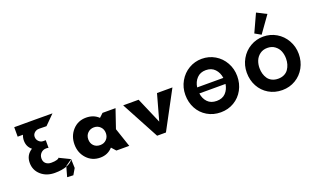

<svg xmlns="http://www.w3.org/2000/svg" viewBox="-107 -1696 4064 2454"><g transform="rotate(-20 1924.5 -469.0)"><path d="M442 -598 570 -726Q534 -727 338 -727H50V-598H122Q107 -563 107 -523Q107 -439 169 -391Q80 -337 80 -230Q80 -130 153.5 -65Q227 0 340 0Q437 0 503 -25L505 -32L594 -95L598 27L550 109L467 105L503 -25Q536 -37 558.5 -54.5Q581 -72 588 -84L594 -95L446 -167Q446 -164 443 -159Q440 -154 414 -146Q388 -138 341 -138Q296 -138 268 -162.5Q240 -187 240 -230Q240 -275 269 -304Q298 -333 341 -333Q349 -333 356.5 -332Q364 -331 368 -330L372 -328V-433H337Q304 -433 278.5 -458.5Q253 -484 253 -521Q253 -551 274 -572.5Q295 -594 326 -599H339V-600Z M953 -528Q1055 -528 1121 -464L1173 -513H1350L1263 -258L1350 0H1175L1123 -58H1121Q1055 15 953 15Q842 15 770 -63.5Q698 -142 698 -256Q698 -370 770 -449Q842 -528 953 -528ZM1006 -136Q1058 -136 1091.5 -170Q1125 -204 1125 -256Q1125 -309 1090.5 -343Q1056 -377 1006 -377Q955 -377 920.5 -343Q886 -309 886 -256Q886 -203 919 -169.5Q952 -136 1006 -136Z M1664 -513 1816 -160 1914 -513H2124L1849 0H1729L1454 -513Z M2777 -405Q2767 -478 2721.5 -526.5Q2676 -575 2599 -575Q2523 -575 2477 -526.5Q2431 -478 2421 -405ZM2421 -323Q2431 -250 2475.5 -203.5Q2520 -157 2599 -157Q2677 -157 2721.5 -204Q2766 -251 2777 -323ZM2246 -366Q2246 -466 2294 -550Q2342 -634 2423 -681.5Q2504 -729 2599 -729Q2696 -729 2777 -681.5Q2858 -634 2905 -550Q2952 -466 2952 -366Q2952 -265 2906.5 -181.5Q2861 -98 2780 -50Q2699 -2 2599 -2Q2498 -2 2416.5 -50Q2335 -98 2290.5 -181Q2246 -264 2246 -366Z M3343 -803 3455 -1047 3586 -980 3426 -756ZM3081 -364Q3081 -464 3129 -548Q3177 -632 3258.5 -679.5Q3340 -727 3435 -727Q3531 -727 3612 -679.5Q3693 -632 3740.5 -548Q3788 -464 3788 -364Q3788 -263 3742 -179.5Q3696 -96 3615 -48Q3534 0 3435 0Q3333 0 3252 -48Q3171 -96 3126 -179Q3081 -262 3081 -364ZM3254 -364Q3254 -323 3264 -287Q3274 -251 3295 -220.5Q3316 -190 3352 -172.5Q3388 -155 3435 -155Q3481 -155 3516.5 -172.5Q3552 -190 3573 -220.5Q3594 -251 3604.5 -287Q3615 -323 3615 -364Q3615 -419 3596.5 -465Q3578 -511 3536 -542Q3494 -573 3435 -573Q3376 -573 3334 -542Q3292 -511 3273 -464.5Q3254 -418 3254 -364Z"/></g></svg>

Font: Hussar
Style: BoldWeb
Weight: 700
Foundry: Cannot Into Space Fonts
Version: Version 2.00